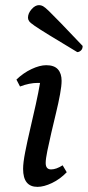

<svg xmlns="http://www.w3.org/2000/svg" viewBox="-20 -716 342 748"><path d="M126 12Q70 12 70 -58Q70 -82 78 -123Q86 -164 97.5 -213Q109 -262 119.5 -309.5Q130 -357 136 -393Q131 -393 126 -393Q111 -393 93.5 -389.5Q76 -386 58 -379L44 -406Q71 -432 103 -447Q135 -462 160 -462Q191 -462 205.5 -446Q220 -430 220 -401Q220 -382 214 -349Q208 -316 198.5 -277Q189 -238 180 -199Q171 -160 164.5 -128.5Q158 -97 158 -81Q158 -56 179 -56Q199 -56 224 -72L240 -45Q214 -18 182.5 -3Q151 12 126 12ZM281 -513Q211 -555 172 -579Q133 -603 115.5 -615Q98 -627 93.5 -633.5Q89 -640 89 -647Q89 -664 103 -680Q117 -696 132 -696Q140 -696 147.5 -692Q155 -688 170.5 -673Q186 -658 217 -626Q248 -594 302 -537Q302 -525 295 -519Q288 -513 281 -513Z"/></svg>

Font: Petrona Medium
Style: Italic
Weight: 500
Italic angle: -9°
Designer: Ringo R. Seeber
Foundry: Ringo R. Seeber
Version: Version 2.001; ttfautohint (v1.8.3)